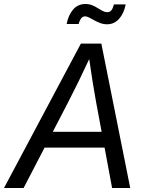

<svg xmlns="http://www.w3.org/2000/svg" viewBox="-47 -947 736 967"><path d="M-26.9 0 360.4 -727.5H463.4L608.9 0H517.6L436.5 -435.5Q429.2 -475.1 419.7 -533.9Q410.2 -592.8 397 -684.6H418.9Q377 -594.7 348.4 -536.1Q319.8 -477.5 297.9 -435.5L71.8 0ZM142.6 -203.6 155.8 -283.2H520L506.8 -203.6ZM492.7 -824.7Q474.6 -824.7 458.5 -830.6Q442.4 -836.4 428.2 -844.5Q414.1 -852.5 402.1 -858.6Q390.1 -864.7 381.3 -864.7Q368.2 -864.7 360.1 -852.3Q352.1 -839.8 349.1 -826.2H288.6Q296.9 -870.1 320.8 -898.4Q344.7 -926.8 383.3 -926.8Q401.9 -926.8 417 -920.7Q432.1 -914.6 445.1 -906.2Q458 -897.9 469.7 -891.8Q481.4 -885.7 493.7 -885.7Q506.3 -885.7 513.9 -895Q521.5 -904.3 526.9 -924.8H585.9Q577.1 -878.9 552.5 -851.8Q527.8 -824.7 492.7 -824.7Z"/></svg>

Font: Inter 24pt
Style: Italic
Weight: 400
Italic angle: -9.3988°
Designer: Rasmus Andersson
Foundry: rsms
Version: Version 4.001;git-66647c0bb